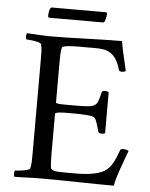

<svg xmlns="http://www.w3.org/2000/svg" viewBox="-54 -816 678 865"><g transform="rotate(5 284.5 -383.5)"><path d="M159.2 -641.6C121.1 -641.6 84 -644.5 43.9 -646.5C39.1 -641.6 40 -623 43.9 -618.2C55.7 -618.2 108.4 -613.3 111.3 -602.5C116.2 -586.9 116.2 -559.6 116.2 -530.3V-113.3C116.2 -84 116.2 -56.6 111.3 -41C108.4 -30.3 55.7 -25.4 43.9 -25.4C40 -20.5 39.1 -2 43.9 2.9C82 2.9 114.3 0 160.2 0C290 0 386.7 3.9 493.2 3.9C500 -39.1 527.3 -105.5 545.9 -158.2C543 -161.1 531.2 -164.1 521.5 -164.1C514.6 -164.1 508.8 -162.1 507.8 -158.2C492.2 -116.2 477.5 -78.1 446.3 -59.6C418.9 -43 369.1 -36.1 323.2 -36.1H276.4C235.4 -36.1 219.7 -36.1 207 -45.9C201.2 -50.8 201.2 -98.6 201.2 -113.3V-295.9C201.2 -304.7 244.1 -304.7 271.5 -304.7C308.6 -304.7 364.3 -303.7 375 -296.9C383.8 -291 387.7 -288.1 402.3 -232.4C404.3 -227.5 411.1 -224.6 418 -224.6C424.8 -224.6 431.6 -226.6 433.6 -228.5V-413.1C430.7 -416 423.8 -418 417 -418C410.2 -418 403.3 -416 402.3 -411.1C385.7 -346.7 388.7 -340.8 294.9 -340.8H243.2C221.7 -340.8 201.2 -341.8 201.2 -346.7V-526.4C201.2 -552.7 201.2 -580.1 206.1 -595.7C209 -605.5 261.7 -606.4 273.4 -606.4H357.4C409.2 -606.4 449.2 -595.7 470.7 -517.6C471.7 -512.7 477.5 -510.7 484.4 -510.7C491.2 -510.7 499 -512.7 502 -515.6C493.2 -559.6 480.5 -599.6 473.6 -648.4C367.2 -648.4 251 -641.6 159.2 -641.6ZM131.8 -733.4C131.8 -723.6 138.7 -724.6 138.7 -724.6H380.9C380.9 -724.6 386.7 -725.6 388.7 -731.4C394.5 -749 395.5 -759.8 395.5 -764.6C395.5 -770.5 391.6 -771.5 389.6 -771.5H145.5C132.8 -771.5 131.8 -735.4 131.8 -733.4Z"/></g></svg>

Font: Crimson
Style: Roman
Weight: 400
Version: Version 0.2